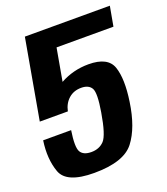

<svg xmlns="http://www.w3.org/2000/svg" viewBox="-127 -765 751 861"><g transform="rotate(-20 248.5 -334.5)"><path d="M175.5 6Q44 6 20.5 -59.2Q-3 -124.5 9.5 -210H143Q131 -132 144.2 -109.2Q157.5 -86.5 195.5 -86.5Q233.5 -86.5 256.8 -111.2Q280 -136 297 -238.5Q312 -327 298.8 -350Q285.5 -373 250 -373Q214 -373 189.8 -351.5Q165.5 -330 158 -294H24L91.5 -675H497L480 -581H208.5L181 -426.5Q243.5 -461 316.5 -461Q409 -461 428.8 -402.8Q448.5 -344.5 433 -240Q416 -122 366.5 -58Q317 6 175.5 6Z"/></g></svg>

Font: Anybody SemiBold
Style: Italic
Weight: 600
Italic angle: -10°
Designer: Tyler Finck
Foundry: Etcetera Type Company
Version: Version 1.010; ttfautohint (v1.8.3) -l 8 -r 50 -G 200 -x 14 